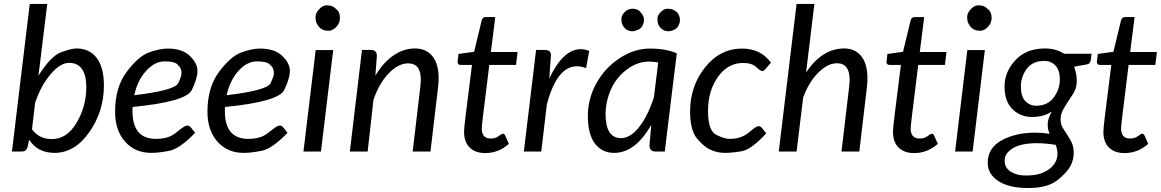

<svg xmlns="http://www.w3.org/2000/svg" viewBox="-20 -756 5792 958"><path d="M410.6 -320.8Q410.6 -380.4 389.2 -411.4Q367.7 -442.4 324.2 -442.4Q280.8 -442.4 232.4 -385.7Q184.1 -329.1 155.3 -243.2L139.6 -111.3Q174.8 -62 238.8 -62Q314 -62 362.3 -143.8Q410.6 -225.6 410.6 -320.8ZM86.9 0H39.6L128.4 -736.3H215.8L171.9 -378.4Q232.9 -475.6 283.9 -494.9Q335 -514.2 361.8 -514.2Q426.3 -514.2 462.4 -467Q498.5 -419.9 498.5 -329.6Q498.5 -201.2 426 -97.2Q353.5 6.8 252 6.8Q168.5 6.8 125 -58.6L118.7 -25.9Q114.7 -12.7 108.4 -6.3Q102.1 0 86.9 0Z M649.9 -280.8Q852.1 -305.2 868.9 -340.6Q885.7 -376 885.7 -389.6Q885.7 -403.3 881.8 -413.1Q877.9 -422.9 863.3 -436.3Q848.6 -449.7 800.3 -449.7Q752 -449.7 709 -402.3Q666 -355 649.9 -280.8ZM641.1 -200.7Q641.1 -63 758.3 -63Q818.4 -63 854 -90.8Q889.6 -118.7 898.2 -124Q906.7 -129.4 915.5 -129.4Q924.3 -129.4 931.6 -121.1L953.6 -93.3Q877.4 -14.2 825.2 -3.7Q772.9 6.8 734.9 6.8Q653.8 6.8 604 -49.3Q554.2 -105.5 554.2 -198.7Q554.2 -320.8 612.5 -398.2Q670.9 -475.6 723.9 -494.6Q776.9 -513.7 816.4 -513.7Q889.2 -513.7 927.2 -477.1Q965.3 -440.4 965.3 -402.8Q965.3 -364.7 937 -306.6Q908.7 -248.5 641.6 -222.2Q641.1 -216.8 641.1 -211.4Q641.1 -206.1 641.1 -200.7Z M1110.8 -280.8Q1313 -305.2 1329.8 -340.6Q1346.7 -376 1346.7 -389.6Q1346.7 -403.3 1342.8 -413.1Q1338.9 -422.9 1324.2 -436.3Q1309.6 -449.7 1261.2 -449.7Q1212.9 -449.7 1169.9 -402.3Q1127 -355 1110.8 -280.8ZM1102.1 -200.7Q1102.1 -63 1219.2 -63Q1279.3 -63 1314.9 -90.8Q1350.6 -118.7 1359.1 -124Q1367.7 -129.4 1376.5 -129.4Q1385.3 -129.4 1392.6 -121.1L1414.6 -93.3Q1338.4 -14.2 1286.1 -3.7Q1233.9 6.8 1195.8 6.8Q1114.7 6.8 1064.9 -49.3Q1015.1 -105.5 1015.1 -198.7Q1015.1 -320.8 1073.5 -398.2Q1131.8 -475.6 1184.8 -494.6Q1237.8 -513.7 1277.3 -513.7Q1350.1 -513.7 1388.2 -477.1Q1426.3 -440.4 1426.3 -402.8Q1426.3 -364.7 1397.9 -306.6Q1369.6 -248.5 1102.5 -222.2Q1102.1 -216.8 1102.1 -211.4Q1102.1 -206.1 1102.1 -200.7Z M1676.3 -666.3Q1676.3 -640.1 1657.5 -621.3Q1638.7 -602.5 1620.6 -602.5Q1602.5 -602.5 1591.6 -607.4Q1580.6 -612.3 1572.5 -621.1Q1564.5 -629.9 1559.3 -641.1Q1554.2 -652.3 1554.2 -671.6Q1554.2 -690.9 1572.5 -710.2Q1590.8 -729.5 1608.9 -729.5Q1627 -729.5 1637.9 -724.6Q1648.9 -719.7 1662.6 -706.1Q1676.3 -692.4 1676.3 -666.3ZM1642.6 -506.3 1581.5 0H1494.1L1555.2 -506.3Z M2079.6 -359.4Q2079.6 -439.9 2016.6 -439.9Q1967.8 -439.9 1919.7 -390.4Q1871.6 -340.8 1843.3 -257.3L1814.5 0H1725.6L1786.1 -506.8H1830.6Q1860.4 -506.8 1860.4 -477.1L1853 -378.9Q1893.6 -445.8 1944.1 -480Q1994.6 -514.2 2050.3 -514.2Q2106 -514.2 2137.2 -476.1Q2168.5 -438 2168.5 -365.2Q2168.5 -341.8 2166 -322.3L2127.9 0H2039.1L2077.1 -322.3Q2079.6 -346.7 2079.6 -359.4Z M2278.3 -432.1Q2263.2 -432.1 2263.2 -447.3Q2263.2 -450.2 2263.7 -452.6L2265.6 -468.3Q2267.1 -481.4 2267.6 -486.8L2345.7 -497.6L2383.3 -653.8Q2387.7 -670.9 2404.3 -670.9H2451.2L2429.2 -496.6H2562.5L2554.7 -432.1H2421.4L2390.6 -183.1Q2383.8 -125.5 2383.8 -115.2Q2383.8 -64.9 2427.7 -64.9Q2449.7 -64.9 2462.4 -73.2Q2475.1 -81.5 2480.2 -85.2Q2485.4 -88.9 2490.7 -88.9Q2496.1 -88.9 2500.5 -80.6L2519 -38.1Q2467.8 7.8 2400.9 7.8Q2352.5 7.8 2324.5 -18.8Q2296.4 -45.4 2295.4 -95.7Q2295.4 -114.7 2303.2 -178.7L2335 -432.1Z M2877.9 -510.7Q2898.9 -510.7 2919.9 -501.5L2904.3 -416Q2880.9 -425.3 2858.4 -425.3Q2758.8 -425.3 2708.5 -234.9L2680.7 0H2593.8L2654.8 -506.8H2699.2Q2729 -506.8 2729 -480.5L2720.7 -364.3Q2789.6 -510.7 2877.9 -510.7Z M3217.8 -448.7Q3162.6 -448.7 3110.8 -411.6Q3034.2 -356.4 3009.8 -254.9Q3002 -222.2 3001.5 -187.5Q3001.5 -66.9 3078.6 -66.9Q3126 -66.9 3169.4 -122.6Q3212.9 -178.2 3242.7 -270.5L3264.2 -444.3Q3244.1 -448.7 3217.8 -448.7ZM3229.5 -133.3Q3150.4 6.8 3043.9 6.8Q2984.4 6.8 2948.7 -39.1Q2913.6 -86.4 2913.1 -174.3Q2912.6 -262.2 2955.1 -339.4Q2997.6 -417 3071.3 -465.3Q3144.5 -513.7 3223.1 -513.7Q3301.8 -513.7 3356.9 -490.2L3296.9 0H3250.5Q3220.7 0 3220.7 -30.8ZM3372.6 -655.3Q3372.6 -643.6 3366.2 -629.4Q3359.9 -615.2 3343.8 -607.4Q3328.1 -600.1 3316.4 -600.1Q3281.7 -600.1 3264.6 -633.8Q3260.3 -643.6 3260.3 -662.1Q3260.3 -680.7 3276.9 -695.8Q3292.5 -712.4 3310.1 -712.4Q3328.1 -712.4 3337.9 -708Q3372.1 -692.9 3372.6 -655.3ZM3163.6 -607.4Q3147.5 -600.1 3135.7 -600.1Q3101.6 -600.1 3085 -633.8Q3080.6 -643.6 3080.6 -662.1Q3080.6 -680.7 3097.2 -695.8Q3112.8 -712.4 3135.7 -712.4Q3158.7 -712.4 3171.4 -700.2Q3183.6 -688.5 3188.5 -677.7Q3193.4 -667 3193.4 -655.3Q3193.4 -643.6 3186.5 -628.9Q3179.7 -614.3 3163.6 -607.4Z M3423.3 -200.2Q3423.3 -326.2 3498 -419.9Q3572.8 -513.7 3683.1 -513.7Q3774.9 -513.7 3826.7 -443.8L3798.3 -410.6Q3791.5 -401.4 3782.7 -401.4Q3774.4 -401.4 3752.7 -421.6Q3731 -441.9 3688.5 -441.9Q3611.3 -441.9 3562 -372.1Q3512.7 -302.2 3512.7 -202.6Q3512.7 -103 3554.2 -83Q3595.7 -63 3620.1 -63Q3644.5 -63 3662.1 -67.6Q3679.7 -72.3 3694.6 -80.1Q3709.5 -87.9 3731.9 -107.2Q3754.4 -126.5 3764.2 -126.5Q3773.9 -126.5 3781.2 -118.2L3803.2 -90.8Q3729 -9.8 3680.9 -1.5Q3632.8 6.8 3596.7 6.8Q3560.5 6.8 3526.6 -8.1Q3492.7 -22.9 3458 -64.7Q3423.3 -106.4 3423.3 -200.2Z M4002 -394.5Q4082 -514.2 4192.4 -514.2Q4246.1 -514.2 4277.1 -476.1Q4308.1 -438 4308.1 -365.7Q4308.1 -341.8 4305.7 -322.3L4267.6 0H4178.7L4216.8 -322.3Q4219.2 -346.7 4219.2 -359.4Q4219.2 -440.4 4155.8 -440.4Q4109.9 -440.4 4062.5 -393.1Q4015.1 -345.7 3987.3 -268.6L3954.6 0H3865.7L3954.6 -736.3H4043.5Z M4418.5 -432.1Q4403.3 -432.1 4403.3 -447.3Q4403.3 -450.2 4403.8 -452.6L4405.8 -468.3Q4407.2 -481.4 4407.7 -486.8L4485.8 -497.6L4523.4 -653.8Q4527.8 -670.9 4544.4 -670.9H4591.3L4569.3 -496.6H4702.6L4694.8 -432.1H4561.5L4530.8 -183.1Q4523.9 -125.5 4523.9 -115.2Q4523.9 -64.9 4567.9 -64.9Q4589.8 -64.9 4602.5 -73.2Q4615.2 -81.5 4620.4 -85.2Q4625.5 -88.9 4630.9 -88.9Q4636.2 -88.9 4640.6 -80.6L4659.2 -38.1Q4607.9 7.8 4541 7.8Q4492.7 7.8 4464.6 -18.8Q4436.5 -45.4 4435.5 -95.7Q4435.5 -114.7 4443.4 -178.7L4475.1 -432.1Z M4927.7 -666.3Q4927.7 -640.1 4908.9 -621.3Q4890.1 -602.5 4872.1 -602.5Q4854 -602.5 4843 -607.4Q4832 -612.3 4824 -621.1Q4815.9 -629.9 4810.8 -641.1Q4805.7 -652.3 4805.7 -671.6Q4805.7 -690.9 4824 -710.2Q4842.3 -729.5 4860.4 -729.5Q4878.4 -729.5 4889.4 -724.6Q4900.4 -719.7 4914.1 -706.1Q4927.7 -692.4 4927.7 -666.3ZM4894 -506.3 4833 0H4745.6L4806.6 -506.3Z M5247.6 -33.2Q5196.8 -41.5 5153.8 -41.5Q5074.7 -41.5 5033.7 -16.4Q4992.7 8.8 4992.7 44.9Q4992.7 81.5 5022.9 100.6Q5053.2 119.6 5097.7 119.6Q5142.1 119.6 5169.2 110.8Q5196.3 102.1 5215.6 87.6Q5234.9 73.2 5245.6 53.7Q5256.3 34.2 5256.3 12.2Q5256.3 -9.8 5247.6 -33.2ZM5150.4 -228.5Q5207.5 -228.5 5237.8 -269.8Q5268.1 -311 5268.1 -358.9Q5268.1 -406.7 5245.8 -429.4Q5223.6 -452.1 5190.4 -452.1Q5132.3 -452.1 5103 -412.6Q5073.7 -373 5073.7 -324.2Q5073.7 -275.4 5095.5 -252Q5117.2 -228.5 5150.4 -228.5ZM4908.2 56.6Q4908.2 -17.6 4978 -55.9Q5047.9 -94.2 5146.5 -94.2Q5175.3 -94.2 5217.3 -88.4Q5207.5 -108.9 5207.5 -135.7Q5207.5 -162.6 5228 -199.7Q5188.5 -172.4 5129.9 -172.4Q5071.3 -172.4 5031.7 -211.4Q4992.2 -250.5 4992.2 -324.2Q4992.2 -397.5 5046.4 -455.8Q5100.6 -514.2 5193.8 -514.2Q5249 -514.2 5289.6 -487.8H5426.8L5422.9 -458.5Q5420.4 -437 5402.8 -434.6L5339.8 -423.3Q5368.2 -338.9 5334.2 -287.8Q5300.3 -236.8 5286.1 -211.9Q5272 -187 5272 -161.6Q5272 -136.2 5282.2 -119.1Q5292.5 -102.1 5304.7 -84Q5316.9 -65.9 5327.1 -44.7Q5337.4 -23.4 5337.4 8.8Q5337.4 41 5320.8 72.8Q5304.2 104.5 5255.6 143.3Q5207 182.1 5110.4 182.1Q5013.7 182.1 4960.9 147.2Q4908.2 112.3 4908.2 56.6Z M5468.3 -432.1Q5453.1 -432.1 5453.1 -447.3Q5453.1 -450.2 5453.6 -452.6L5455.6 -468.3Q5457 -481.4 5457.5 -486.8L5535.6 -497.6L5573.2 -653.8Q5577.6 -670.9 5594.2 -670.9H5641.1L5619.1 -496.6H5752.4L5744.6 -432.1H5611.3L5580.6 -183.1Q5573.7 -125.5 5573.7 -115.2Q5573.7 -64.9 5617.7 -64.9Q5639.6 -64.9 5652.3 -73.2Q5665 -81.5 5670.2 -85.2Q5675.3 -88.9 5680.7 -88.9Q5686 -88.9 5690.4 -80.6L5709 -38.1Q5657.7 7.8 5590.8 7.8Q5542.5 7.8 5514.4 -18.8Q5486.3 -45.4 5485.4 -95.7Q5485.4 -114.7 5493.2 -178.7L5524.9 -432.1Z"/></svg>

Font: Lato-Italic
Style: Italic
Weight: 400
Italic angle: -7°
Designer: Lukasz Dziedzic
Foundry: tyPoland Lukasz Dziedzic
Version: Version 1.104; Western+Polish opensource